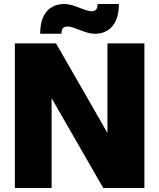

<svg xmlns="http://www.w3.org/2000/svg" viewBox="-20 -936 792 956"><path d="M494 0H699V-720H515V-274L259 -720H54V0H237V-447ZM180 -768H286C286 -795 296 -804 317 -804C335 -804 360 -793 376 -787C397 -779 423 -768 453 -768C517 -768 572 -809 572 -916H466C466 -890 456 -880 436 -880C418 -880 392 -891 376 -897C356 -905 329 -916 300 -916C235 -916 180 -876 180 -768Z"/></svg>

Font: Aspekta 850
Style: Regular
Weight: 850
Designer: Ivo Dolenc
Version: Version 2.000